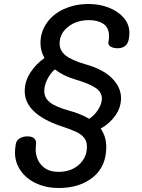

<svg xmlns="http://www.w3.org/2000/svg" viewBox="-20 -780 711 963"><path d="M629 -615Q629 -601 626 -584Q618 -538 569 -538Q548 -538 534.5 -546.5Q521 -555 524 -570Q527 -585 527 -597Q527 -641 499 -660Q471 -679 426 -679Q364 -679 321.5 -645.5Q279 -612 279 -562Q279 -526 309 -502Q339 -478 407 -458Q497 -433 542 -387.5Q587 -342 587 -288Q587 -241 559 -201Q531 -161 485 -135Q513 -95 513 -43Q513 55 446.5 109Q380 163 274 163Q213 163 162.5 140Q112 117 83.5 76Q55 35 55 -17Q55 -29 59 -57Q62 -75 78 -85.5Q94 -96 118 -96Q138 -96 149.5 -87.5Q161 -79 161 -63Q161 -55 160 -47.5Q159 -40 159 -32Q159 17 189 49.5Q219 82 274 82Q335 82 375.5 46.5Q416 11 416 -45Q416 -72 401.5 -89.5Q387 -107 361.5 -119Q336 -131 284 -148Q104 -210 104 -323Q104 -371 131 -414Q158 -457 203 -489Q183 -524 183 -564Q183 -619 214 -664Q245 -709 300.5 -734.5Q356 -760 426 -760Q478 -760 525 -742Q572 -724 600.5 -691Q629 -658 629 -615ZM255 -432Q232 -412 217 -381.5Q202 -351 202 -324Q202 -289 230.5 -266.5Q259 -244 327 -225Q386 -209 427 -184Q454 -201 472.5 -230.5Q491 -260 491 -286Q491 -318 459 -339.5Q427 -361 356 -382Q296 -400 255 -432Z"/></svg>

Font: Mali SemiBold
Style: Italic
Weight: 600
Italic angle: -10°
Version: Version 1.000; ttfautohint (v1.6)